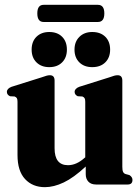

<svg xmlns="http://www.w3.org/2000/svg" viewBox="-20 -764 578 795"><path d="M52.5 -122V-342.5Q52.5 -353 49.8 -357.5Q47 -362 40.5 -364.5L21.5 -365.5Q8.5 -371.5 8.5 -383.5Q8.5 -397 27.5 -404.5L151.5 -443.5Q165.5 -448.5 172.8 -450.5Q180 -452.5 186.5 -452.5Q206 -452.5 206 -430.5V-150Q206 -80 261.5 -80Q297 -80 331 -111L333 -112.5V-342.5Q333 -353 330.2 -357.5Q327.5 -362 321 -364.5L302 -365.5Q289 -371.5 289 -383.5Q289 -397 308 -404.5L432 -443.5Q445.5 -448.5 453 -450.5Q460.5 -452.5 467 -452.5Q486.5 -452.5 486.5 -430.5V-73.5Q486.5 -59 489.5 -52.5Q492.5 -46 499.5 -43.5L516 -39Q528.5 -31 528.5 -19Q528.5 0 508.5 0H378Q357 0 346 -11.8Q335 -23.5 335 -42.5V-74.5Q285 -28 243.8 -8.5Q202.5 11 166 11Q115 11 83.8 -22.5Q52.5 -56 52.5 -122ZM184 -486Q151 -486 131 -505.8Q111 -525.5 111 -558.5Q111 -592 131 -611.8Q151 -631.5 184 -631.5Q217.5 -631.5 237.2 -611.8Q257 -592 257 -558.5Q257 -525.5 237.2 -505.8Q217.5 -486 184 -486ZM362 -486Q328.5 -486 308.5 -505.8Q288.5 -525.5 288.5 -558.5Q288.5 -591.5 308.8 -611.5Q329 -631.5 362 -631.5Q396 -631.5 416 -611.8Q436 -592 436 -558.5Q436 -525.5 416 -505.8Q396 -486 362 -486ZM134.5 -708.5Q134.5 -744 160.5 -744H385.5Q412 -744 412 -708.5Q412 -673 385.5 -673H160.5Q134.5 -673 134.5 -708.5Z"/></svg>

Font: Fraunces 144pt S050
Style: Bold
Weight: 700
Version: Version 1.000; ttfautohint (v1.8.3)